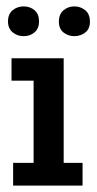

<svg xmlns="http://www.w3.org/2000/svg" viewBox="-20 -580 303 600"><path d="M21 0V-71H85V-328H16V-398H179V-71H238V0ZM54 -467Q34 -467 19.5 -479Q5 -491 5 -513Q5 -536 19.5 -548Q34 -560 54 -560Q74 -560 88 -548Q102 -536 102 -513Q102 -491 88 -479Q74 -467 54 -467ZM212 -467Q193 -467 178.5 -478.5Q164 -490 164 -512Q164 -536 178.5 -548Q193 -560 212 -560Q232 -560 246.5 -548Q261 -536 261 -512Q261 -490 246.5 -478.5Q232 -467 212 -467Z"/></svg>

Font: Rokkitt SemiBold Medium
Style: Regular
Weight: 500
Version: Version 3.103